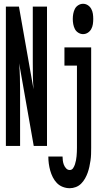

<svg xmlns="http://www.w3.org/2000/svg" viewBox="-20 -770 540 1013"><path d="M11 0V-735H80L157 -299Q154 -335 153.5 -370.5Q153 -406 153 -441V-735H228V0H158L81 -436Q84 -400 85 -364.5Q86 -329 86 -294V0ZM418 -590Q405 -590 393 -597.5Q381 -605 375 -617Q369 -629 366.5 -642.5Q364 -656 364 -670Q364 -684 366.5 -697.5Q369 -711 375 -723Q381 -735 393 -742.5Q405 -750 418 -750Q432 -750 443.5 -742.5Q455 -735 461.5 -723Q468 -711 470 -697.5Q472 -684 472 -670Q472 -656 470 -642.5Q468 -629 461.5 -617Q455 -605 443.5 -597.5Q432 -590 418 -590ZM348 223Q329 223 311 216Q293 209 280 195.5Q267 182 258.5 165Q250 148 245 130Q240 112 237.5 93.5Q235 75 235 56H310Q310 67 311.5 78Q313 89 317 99.5Q321 110 329 118.5Q337 127 348 127Q359 127 365.5 117.5Q372 108 375.5 97Q379 86 381 75.5Q383 65 384 54Q385 43 385.5 32Q386 21 386 10V-424H320V-520H461V10Q461 27 460.5 43.5Q460 60 457.5 77Q455 94 451.5 110Q448 126 442.5 141.5Q437 157 428.5 172Q420 187 408 199Q396 211 380 217Q364 223 348 223Z"/></svg>

Font: Iosevka Term Curly
Style: Bold
Weight: 700
Designer: Belleve Invis
Foundry: Belleve Invis
Version: Version 32.3.0